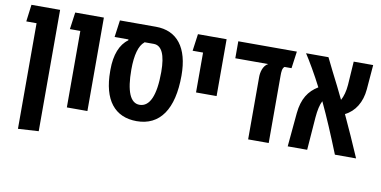

<svg xmlns="http://www.w3.org/2000/svg" viewBox="-74 -814 2412 1214"><g transform="rotate(10 1131.5 -206.5)"><path d="M92 187 224 179V-600H40L26 -491H92Z M373 0H505V-600H321L306 -491H373Z M822 9C971 9 1052 -107 1052 -324C1052 -503 976 -600 839 -600H608L593 -491H682V-485C631 -449 603 -379 603 -283V-273C603 -89 681 9 822 9ZM733 -307C733 -401 751 -463 784 -489L785 -491H844C896 -491 922 -434 922 -324C922 -174 888 -96 822 -96C763 -96 733 -168 733 -307Z M1161 -235H1293V-600H1109L1094 -491H1161Z M1537 0H1669V-431C1669 -458 1670 -480 1684 -491H1729L1744 -600H1368V-491H1579C1545 -473 1537 -427 1537 -401Z M1791 0H1916L1932 -210C1936 -258 1944 -294 1957 -319C2002 -224 2046 -120 2094 0H2230C2192 -89 2151 -180 2112 -264C2174 -294 2214 -358 2221 -442L2234 -600H2109L2099 -449C2096 -409 2086 -373 2072 -348C2059 -376 2046 -402 2033 -428C2003 -487 1969 -554 1947 -600H1803C1829 -561 1880 -474 1917 -401C1857 -365 1820 -310 1811 -217Z"/></g></svg>

Font: Noto Sans Hebrew ExtraCondensed SemiBold
Style: Regular
Weight: 600
Width: 2
Designer: Ben Nathan
Foundry: Google LLC
Version: Version 3.001